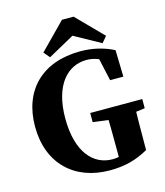

<svg xmlns="http://www.w3.org/2000/svg" viewBox="-129 -971 932 1086"><g transform="rotate(-15 337.5 -427.5)"><path d="M379.7 18.6C468.4 18.6 536.4 -0.1 606.2 -39.7V-81.5C606.2 -164.6 607.2 -243.7 609.2 -323.8H443.9C445.9 -242 446.9 -166.2 446.9 -85.1V-9.1L522.9 -73.4C479.6 -49.7 451.3 -38.2 409.5 -38.2C298.9 -38.2 210.7 -131.3 210.7 -329.9C210.7 -528.9 302.9 -619.1 411.2 -619.1C454.9 -619.1 497 -604.3 545.9 -565.9V-618.6L476.7 -632.8L511.8 -474H589.4L585.4 -629.8C527.2 -660.6 457.3 -675.6 391.6 -675.6C164.8 -675.6 33.6 -540.3 33.6 -329.9C33.6 -111.6 173.9 18.6 379.7 18.6ZM355.1 -270.1 477.1 -254.3H542.6L659.8 -270.1V-323.8H355.1V-270.1ZM405.2 -874.5H337.1L187.6 -722.5L217.4 -687L418.9 -798.4H323.4L524.8 -687L554.6 -722.5L405.2 -874.5Z"/></g></svg>

Font: Source Serif Variable
Style: Regular
Weight: 389
Designer: Frank Grießhammer
Foundry: Adobe Systems Incorporated
Version: Version 3.001;hotconv 1.0.111;makeotfexe 2.5.65597